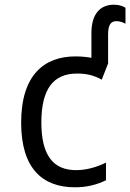

<svg xmlns="http://www.w3.org/2000/svg" viewBox="-20 -787 554 817"><path d="M299 10C350 10 392 -1 431 -20V-95C392 -76 348 -63 304 -63C207 -63 156 -125 156 -266C156 -408 207 -474 307 -474C346 -474 377 -468 413 -448L440 -517V-641C440 -685 454 -697 476 -697C492 -697 507 -690 514 -686V-754C505 -760 488 -767 465 -767C409 -767 369 -731 369 -646V-541C347 -545 325 -547 301 -547C169 -547 70 -469 70 -265C70 -70 161 10 299 10Z"/></svg>

Font: Noto Sans Mono ExtraCondensed
Style: Regular
Weight: 400
Width: 2
Designer: Monotype Design Team
Foundry: Monotype Imaging Inc.
Version: Version 2.014